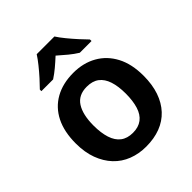

<svg xmlns="http://www.w3.org/2000/svg" viewBox="-212 -899 1043 1043"><g transform="rotate(-45 309.5 -378.0)"><path d="M570 -273Q570 -205 552 -152.5Q534 -100 500 -63.5Q466 -27 417.5 -8.5Q369 10 308 10Q252 10 204.5 -8.5Q157 -27 122.5 -63.5Q88 -100 68.5 -152.5Q49 -205 49 -273Q49 -363 80.5 -425.5Q112 -488 171 -521Q230 -554 311 -554Q387 -554 445.5 -521Q504 -488 537 -425.5Q570 -363 570 -273ZM186 -273Q186 -217 199 -176.5Q212 -136 239.5 -115Q267 -94 310 -94Q353 -94 380.5 -115Q408 -136 420.5 -176.5Q433 -217 433 -273Q433 -329 420 -368.5Q407 -408 380 -428.5Q353 -449 309 -449Q245 -449 215.5 -403Q186 -357 186 -273ZM378 -766Q392 -744 414.5 -716.5Q437 -689 461 -662.5Q485 -636 503 -618V-606H413Q387 -622 361.5 -643Q336 -664 309 -688Q283 -664 258.5 -643.5Q234 -623 208 -606H118V-618Q137 -637 160.5 -663Q184 -689 206 -716.5Q228 -744 242 -766Z"/></g></svg>

Font: Noto Sans Oriya SemiBold
Style: Regular
Weight: 600
Version: Version 2.003